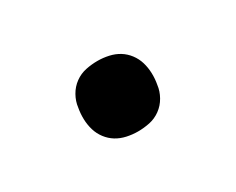

<svg xmlns="http://www.w3.org/2000/svg" viewBox="-45 -581 590 481"><g transform="rotate(-30 250.0 -340.0)"><path d="M250 -238Q234 -238 218 -241.5Q202 -245 189 -253Q176 -261 166.5 -273.5Q157 -286 152.5 -301Q148 -316 147.5 -332.5Q147 -349 150 -365Q152 -382 161 -398Q170 -414 184.5 -424.5Q199 -435 216 -438.5Q233 -442 250 -442Q266 -442 282 -438.5Q298 -435 311 -427Q324 -419 333.5 -406.5Q343 -394 347.5 -379Q352 -364 352.5 -347.5Q353 -331 350 -315Q348 -298 339 -282Q330 -266 315.5 -255.5Q301 -245 284 -241.5Q267 -238 250 -238Z"/></g></svg>

Font: iosevka_custom_sans_ss08 XBd
Style: Italic
Weight: 800
Italic angle: -10°
Designer: Belleve Invis
Foundry: Belleve Invis
Version: Version 10.3.0; ttfautohint (v1.8.3)